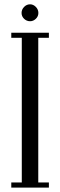

<svg xmlns="http://www.w3.org/2000/svg" viewBox="-20 -848 272 868"><path d="M31 0V-23H78.5V-677H31V-700H201V-677H153V-23H201V0ZM116 -752Q100.5 -752 89 -763Q77.5 -774 77.5 -789.5Q77.5 -805 89 -816.8Q100.5 -828.5 116 -828.5Q130.5 -828.5 142 -816.8Q153.5 -805 153.5 -789.5Q153.5 -774 142 -763Q130.5 -752 116 -752Z"/></svg>

Font: Imbue 50pt
Style: Regular
Weight: 400
Designer: Tyler Finck
Foundry: Etcetera Type Company
Version: Version 1.102; ttfautohint (v1.8.3)